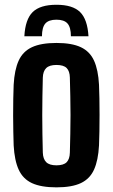

<svg xmlns="http://www.w3.org/2000/svg" viewBox="-20 -793 482 822"><path d="M221.6 9.1Q156.3 9.1 117.3 -8.8Q78.3 -26.8 60.2 -66.3Q42 -105.8 38.5 -170.5Q37.7 -194.6 37 -228.2Q36.2 -261.8 36.2 -298.8Q36.2 -335.8 36.8 -370.3Q37.4 -404.8 38.5 -430.2Q42 -494.2 60 -533.5Q78 -572.9 116.9 -591Q155.9 -609.1 221.6 -609.1Q287.9 -609.1 326.4 -590.8Q364.9 -572.5 382.7 -533.1Q400.5 -493.8 403.9 -430.2Q405 -406 405.6 -372.3Q406.2 -338.5 406.2 -301.5Q406.2 -264.6 405.6 -230.4Q405 -196.2 403.9 -170.5Q400.5 -106.7 382.7 -67.1Q364.9 -27.5 326.4 -9.2Q287.9 9.1 221.6 9.1ZM221.6 -85.2Q252.3 -85.2 265.4 -98.6Q278.5 -112.1 279.1 -139.8Q280.2 -180 281 -220Q281.9 -260.1 281.9 -300.4Q281.9 -340.7 281 -380.7Q280.2 -420.7 279.1 -460.8Q278.5 -488.3 265.5 -501.6Q252.6 -514.9 221.6 -514.9Q191.5 -514.9 177.9 -501.6Q164.3 -488.3 163.3 -460.8Q162.2 -420.7 161.6 -380.5Q160.9 -340.3 160.9 -300.1Q160.9 -259.9 161.6 -219.7Q162.2 -179.5 163.3 -139.8Q164.3 -112.1 178 -98.6Q191.7 -85.2 221.6 -85.2ZM221.6 -772.6Q291 -772.6 322.8 -741.4Q354.6 -710.2 358.8 -637.7H283.6Q283.5 -675.8 269.1 -692.3Q254.8 -708.7 221.6 -708.7Q188.5 -708.7 174.1 -692.3Q159.8 -675.8 159.6 -637.7H84.3Q88.2 -710.2 120 -741.4Q151.9 -772.6 221.6 -772.6Z"/></svg>

Font: Big Shoulders Thin
Style: Regular
Weight: 100
Designer: Patric King
Foundry: XO Type Co
Version: Version 2.002